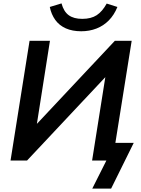

<svg xmlns="http://www.w3.org/2000/svg" viewBox="-20 -945 828 1130"><path d="M523 165 606 0H522L607 -536L630 -523L139 0H42L154 -705H274L190 -171L167 -184L656 -705H755L659 -104H767L634 165ZM458 -761Q406 -761 367.5 -778Q329 -795 305.5 -827.5Q282 -860 273 -904L342 -925Q355 -877 384.5 -855.5Q414 -834 464 -834Q516 -834 549 -855.5Q582 -877 608 -924L671 -904Q652 -857 620.5 -825Q589 -793 547.5 -777Q506 -761 458 -761Z"/></svg>

Font: Nunito Sans 11pt
Style: Bold Italic
Weight: 700
Italic angle: -9°
Version: Version 3.101;gftools[0.9.27]